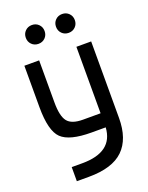

<svg xmlns="http://www.w3.org/2000/svg" viewBox="-166 -763 830 1075"><g transform="rotate(-20 249.0 -226.0)"><path d="M45 -480H133V-229Q133 -148 158 -116Q183 -84 250 -84H355V-480H443V-24Q443 101 377.5 164.5Q312 228 172 228H100V144H163Q346 144 355 0H271Q140 0 92.5 -46Q45 -92 45 -233ZM122 -584Q106 -600 106 -624Q106 -648 122 -664Q138 -680 162 -680Q186 -680 202 -664Q218 -648 218 -624Q218 -600 202 -584Q186 -568 162 -568Q138 -568 122 -584ZM302 -584Q286 -600 286 -624Q286 -648 302 -664Q318 -680 342 -680Q366 -680 382 -664Q398 -648 398 -624Q398 -600 382 -584Q366 -568 342 -568Q318 -568 302 -584Z"/></g></svg>

Font: Baumans
Style: Regular
Weight: 400
Designer: Henadij Zarechnjuk
Foundry: Cyreal (www.cyreal.org)
Version: Version 001.001